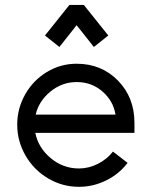

<svg xmlns="http://www.w3.org/2000/svg" viewBox="-20 -736 606 767"><path d="M217.3 -548.3 159.7 -594.2 257.3 -716.3H314.9L412.6 -594.2L355 -548.3L286.1 -635.3ZM121.1 -205.1Q132.8 -146 182.4 -104.5Q231.9 -63 295.4 -63Q334 -63 370.6 -81.3Q407.2 -99.6 431.2 -130.4L489.7 -85.4Q455.6 -40.5 403.8 -15.1Q352.1 10.3 295.4 10.3Q229 10.3 172.1 -23.4Q115.2 -57.1 82 -114.5Q48.8 -171.9 48.8 -238.3Q48.8 -302.7 80.6 -358.9Q112.3 -415 167 -448.2Q221.7 -481.4 286.1 -481.4Q385.3 -481.4 451.2 -414.1Q517.1 -346.7 517.1 -245.1V-205.1ZM441.4 -278.3Q432.6 -333 389.2 -370.6Q345.7 -408.2 286.6 -408.2Q228 -408.2 181.6 -370.4Q135.3 -332.5 122.6 -278.3Z"/></svg>

Font: Eligible
Style: Regular
Weight: 500
Version: Version 1.1